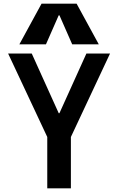

<svg xmlns="http://www.w3.org/2000/svg" viewBox="-20 -1020 640 1040"><path d="M236 0V-278L24 -730H152L298 -407H302L448 -730H576L364 -278V0ZM85 -780 205 -1000H395L515 -780H371L302 -937H298L229 -780Z"/></svg>

Font: M PLUS Code Latin Expanded SemiBold
Style: Regular
Weight: 600
Width: 7
Designer: Coji Morishita
Foundry: UNDERFOREST DESIGN
Version: Version 1.002; ttfautohint (v1.8.3)